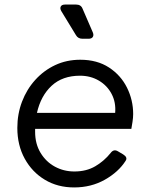

<svg xmlns="http://www.w3.org/2000/svg" viewBox="-20 -810 657 842"><path d="M305 12Q233 12 177 -21.5Q121 -55 88.5 -114Q56 -173 56 -249Q56 -310 76.5 -364Q97 -418 134.5 -459.5Q172 -501 222 -524.5Q272 -548 332 -548Q406 -548 458 -514Q510 -480 537 -425.5Q564 -371 564 -310Q564 -294 561 -275Q558 -256 556 -245H134Q134 -239 134 -232Q134 -179 158 -139.5Q182 -100 221 -79Q260 -58 306 -58Q359 -58 398 -81Q437 -104 465 -139Q479 -158 498 -146L520 -133Q541 -120 531 -105Q500 -56 440 -22Q380 12 305 12ZM331 -478Q254 -478 206.5 -434Q159 -390 142 -315H485Q489 -361 469.5 -398Q450 -435 413.5 -456.5Q377 -478 331 -478ZM342 -640Q322 -640 313 -656L249 -761Q242 -773 246.5 -781.5Q251 -790 265 -790H314Q335 -790 342 -772L387 -668Q392 -656 387 -648Q382 -640 368 -640Z"/></svg>

Font: Pitagon Sans Text
Style: Italic
Weight: 400
Italic angle: -8°
Designer: Travis Tran
Foundry: Pitagon
Version: Version 1.001; ttfautohint (v1.8.4.7-5d5b);gftools[0.9.26]